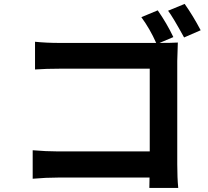

<svg xmlns="http://www.w3.org/2000/svg" viewBox="-20 -918 1040 961"><path d="M867.2 -613.3V-95.7Q867.2 -28.3 872.1 22.5H727.5Q728.5 6.8 728.5 -29.3H271.5Q210 -29.3 143.6 -23.4V-166Q211.9 -160.2 267.6 -160.2H729.5V-574.2H279.3Q211.9 -574.2 155.3 -570.3V-709Q211.9 -703.1 279.3 -703.1H761.7Q730.5 -773.4 687.5 -832L769.5 -866.2Q814.5 -801.8 847.7 -732.4L778.3 -703.1H783.2Q836.9 -703.1 870.1 -705.1Q867.2 -634.8 867.2 -613.3ZM821.3 -864.3 904.3 -898.4Q946.3 -838.9 984.4 -766.6L901.4 -730.5Q845.7 -832 821.3 -864.3Z"/></svg>

Font: GenEi Gothic M Regular
Style: Bold
Weight: 700
Designer: o_tamon (Modified); [Source Han Sans]
Ryoko NISHIZUKA  (kana & ideographs); Paul D. Hunt (Latin, Greek & Cyrillic); Wenl
Version: Version 1.1a;Original Version 1.004